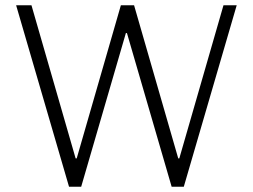

<svg xmlns="http://www.w3.org/2000/svg" viewBox="-20 -706 956 726"><path d="M241 0 41 -686H99L266 -107H270L437 -686H487L654 -107H658L825 -686H875L675 0H629L460 -581H456L287 0Z"/></svg>

Font: Chivo Medium Thin
Style: Regular
Weight: 250
Version: Version 2.002